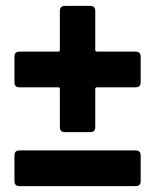

<svg xmlns="http://www.w3.org/2000/svg" viewBox="-20 -631 526 651"><path d="M457 -439V-352Q457 -335 440 -335H309Q303 -335 303 -329V-200Q303 -183 286 -183H200Q183 -183 183 -200V-329Q183 -335 177 -335H46Q29 -335 29 -352V-439Q29 -456 46 -456H177Q183 -456 183 -462V-594Q183 -611 200 -611H286Q303 -611 303 -594V-462Q303 -456 309 -456H440Q457 -456 457 -439ZM29 -17V-104Q29 -121 46 -121H440Q457 -121 457 -104V-17Q457 0 440 0H46Q29 0 29 -17Z"/></svg>

Font: Barlow
Style: Bold
Weight: 700
Designer: Jeremy Tribby
Foundry: Jeremy Tribby
Version: Version 1.101 August 23, 2024